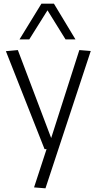

<svg xmlns="http://www.w3.org/2000/svg" viewBox="-20 -810 518 1043"><path d="M165 208 233 0H222L12 -532L77 -538L258 -60L411 -538L473 -533L227 213ZM86 -596 205 -790H273L390 -596H336L238 -754L139 -596Z"/></svg>

Font: Georama Light
Style: Regular
Weight: 300
Designer: Jean-Baptiste Levee
Foundry: Production Type
Version: Version 1.000